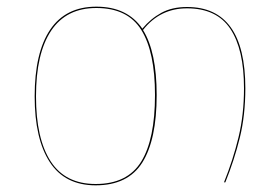

<svg xmlns="http://www.w3.org/2000/svg" viewBox="-20 -547 840 576"><path d="M716 -282Q716 -201 699.5 -134Q683 -67 656 0H652Q679 -67 695.5 -135Q712 -203 712 -282Q712 -399 671 -460.5Q630 -522 541 -522Q460 -522 409 -457Q450 -391 450 -262Q450 -128 407 -59.5Q364 9 267 9Q175 9 129.5 -60.5Q84 -130 84 -258Q84 -389 130.5 -458Q177 -527 269 -527Q362 -527 407 -461Q432 -491 464 -508.5Q496 -526 541 -526Q716 -526 716 -282ZM445 -262Q445 -391 404 -457Q363 -523 269 -523Q179 -523 133.5 -455Q88 -387 88 -258Q88 -131 132 -63Q176 5 267 5Q362 5 403.5 -62Q445 -129 445 -262Z"/></svg>

Font: FiraGO Four
Style: Regular
Weight: 100
Designer: bBox Type
Foundry: bBox Type GmbH
Version: Version 1.001